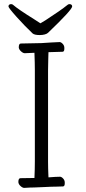

<svg xmlns="http://www.w3.org/2000/svg" viewBox="-20 -910 415 931"><path d="M147 -654Q112 -652 100 -652Q92 -652 82 -661Q72 -670 71 -680Q71 -699 81 -699L181 -701L228 -704L269 -706Q276 -706 284 -697.5Q292 -689 292 -678V-674Q292 -659 283 -659L215 -657Q215 -634 214 -621L213 -568V-126Q213 -97 215 -50Q253 -53 271 -53Q278 -53 286 -44.5Q294 -36 294 -25V-21Q294 -6 285 -6L254 -5Q231 -5 195 -3L147 -1Q127 -1 99 1Q91 2 80.5 -7Q70 -16 69 -27Q69 -46 79 -46Q118 -46 147 -47Q149 -90 149 -127V-569Q149 -603 147 -654ZM201 -812Q275 -860 307 -886Q311 -890 317 -890Q323 -890 326.5 -887Q330 -884 330 -879Q330 -863 213 -751Q208 -746 197 -743Q186 -740 173 -740Q147 -740 138 -748Q100 -784 60.5 -828Q21 -872 21 -879Q21 -884 24.5 -887Q28 -890 34 -890Q40 -890 44 -886Q68 -865 145 -817L176 -797Q198 -811 201 -812Z"/></svg>

Font: JyunsaiKaai Light
Style: Regular
Weight: 300
Designer: Fontworks Inc.
Version: Version 0.030;April 7, 2024;FontCreator 14.0.0.2901 64-bit